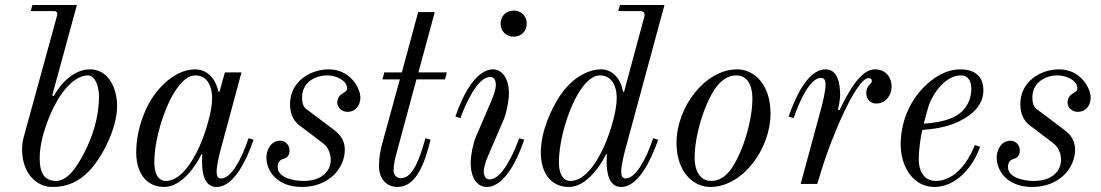

<svg xmlns="http://www.w3.org/2000/svg" viewBox="-20 -732 4382 764"><path d="M138 -106C138 -166 163 -243 194 -306C233 -384 284 -432 330 -432C361 -432 374 -382 374 -349C374 -266 348 -186 313 -120C289 -75 253 -12 202 -12C138 -12 138 -78 138 -106ZM68 -136C68 -42 126 12 188 12C250 12 294 -10 335 -52C387 -106 446 -222 446 -310C446 -379 413 -456 338 -456C278 -456 226 -407 193 -349L188 -353L286 -712H109L102 -688H191C206 -688 211 -683 206 -666L74 -185C69 -168 68 -152 68 -136Z M522 -125C522 -44 562 12 634 12C704 12 762 -76 782 -119L785 -117C785 -117 784 -110 784 -90C784 -50 790 12 842 12C910 12 961 -94 989 -176L969 -182C939 -92 898 -22 860 -22C846 -22 842 -32 842 -49C842 -73 852 -113 856 -129L941 -444H875L853 -366L849 -368C834 -432 795 -456 757 -456C691 -456 626 -406 581 -335C557 -297 522 -216 522 -125ZM594 -85C594 -157 617 -247 650 -320C671 -366 711 -432 757 -432C798 -432 824 -400 824 -340C824 -292 800 -208 774 -150C738 -70 691 -12 640 -12C604 -12 594 -52 594 -85Z M1040 -106C1040 -49 1085 12 1181 12C1291 12 1352 -65 1352 -136C1352 -180 1327 -202 1304 -219L1211 -289C1193 -301 1182 -309 1182 -345C1182 -404 1234 -432 1282 -432C1316 -432 1361 -413 1361 -380C1361 -372 1356 -368 1349 -364C1344 -361 1339 -358 1335 -354C1324 -345 1322 -330 1322 -324C1322 -301 1343 -287 1362 -287C1399 -287 1414 -317 1414 -344C1414 -380 1375 -456 1288 -456C1216 -456 1134 -409 1134 -317C1134 -272 1153 -244 1181 -226L1264 -163C1286 -147 1296 -121 1296 -96C1296 -52 1262 -12 1187 -12C1153 -12 1085 -23 1085 -67C1085 -90 1097 -97 1111 -101C1123 -105 1132 -115 1132 -133C1132 -158 1113 -172 1095 -172C1055 -172 1040 -131 1040 -106Z M1488 -72C1488 -19 1519 12 1562 12C1637 12 1671 -85 1693 -176L1673 -182C1656 -122 1635 -55 1601 -31C1593 -26 1582 -23 1575 -23C1553 -23 1546 -43 1546 -52C1546 -67 1550 -95 1554 -108L1637 -416H1751L1758 -444H1645L1710 -684H1644L1579 -444H1509L1502 -416H1571L1499 -154C1495 -138 1488 -107 1488 -72Z M1972 -638C1972 -608 1994 -586 2024 -586C2054 -586 2076 -608 2076 -638C2076 -668 2054 -690 2024 -690C1994 -690 1972 -668 1972 -638ZM1792 -268 1812 -262C1831 -314 1879 -426 1931 -426C1947 -426 1953 -411 1953 -394C1953 -376 1942 -346 1937 -335L1873 -186C1862 -160 1853 -113 1853 -84C1853 -16 1884 12 1917 12C1982 12 2034 -82 2066 -176L2046 -182C2027 -130 1980 -18 1928 -18C1912 -18 1905 -33 1905 -50C1905 -68 1916 -98 1921 -109L1985 -258C1995 -281 2005 -331 2005 -360C2005 -424 1975 -456 1942 -456C1877 -456 1824 -362 1792 -268Z M2204 -85C2204 -157 2227 -247 2260 -320C2281 -366 2321 -432 2367 -432C2408 -432 2434 -400 2434 -340C2434 -292 2410 -208 2384 -150C2348 -70 2301 -12 2250 -12C2214 -12 2204 -52 2204 -85ZM2132 -125C2132 -44 2172 12 2244 12C2314 12 2372 -76 2392 -119L2395 -117C2395 -117 2394 -110 2394 -90C2394 -50 2400 12 2452 12C2520 12 2570 -94 2599 -176L2579 -182C2550 -94 2508 -22 2470 -22C2456 -22 2452 -32 2452 -49C2452 -73 2462 -113 2466 -129L2624 -712H2447L2440 -688H2528C2548 -688 2545 -671 2544 -666L2463 -366L2459 -368C2448 -427 2411 -456 2373 -456C2313 -456 2248 -415 2203 -343C2179 -305 2132 -216 2132 -125Z M2744 -104C2744 -168 2764 -251 2791 -314C2815 -370 2850 -432 2910 -432C2954 -432 2974 -392 2974 -340C2974 -276 2954 -193 2927 -130C2903 -74 2870 -12 2810 -12C2766 -12 2744 -52 2744 -104ZM2672 -164C2672 -44 2742 12 2806 12C2936 12 3046 -140 3046 -280C3046 -400 2978 -456 2914 -456C2784 -456 2672 -304 2672 -164Z M3118 -268 3138 -262C3163 -336 3205 -422 3246 -422C3261 -422 3265 -412 3265 -395C3265 -370 3254 -326 3250 -310L3166 0H3232L3251 -62C3285 -174 3386 -421 3436 -421C3448 -421 3449 -415 3449 -409C3449 -404 3444 -399 3439 -394C3432 -386 3427 -377 3427 -362C3427 -338 3443 -320 3466 -320C3506 -320 3528 -355 3528 -387C3528 -421 3508 -456 3461 -456C3404 -456 3355 -365 3321 -294L3314 -296C3317 -306 3323 -334 3323 -354C3323 -394 3316 -456 3265 -456C3189 -456 3139 -328 3118 -268Z M3564 -158C3564 -67 3615 12 3698 12C3781 12 3850 -62 3880 -148L3859 -155C3851 -133 3801 -12 3703 -12C3671 -12 3636 -34 3636 -98C3636 -140 3644 -191 3650 -215C3686 -218 3741 -223 3792 -247C3852 -275 3893 -316 3893 -372C3893 -436 3850 -456 3802 -456C3746 -456 3695 -426 3652 -381C3592 -318 3564 -235 3564 -158ZM3656 -240C3658 -249 3671 -298 3676 -313C3694 -364 3744 -432 3803 -432C3825 -432 3845 -419 3845 -378C3845 -324 3813 -283 3773 -265C3731 -246 3685 -242 3656 -240Z M3946 -106C3946 -49 3991 12 4087 12C4197 12 4258 -65 4258 -136C4258 -180 4233 -202 4210 -219L4117 -289C4099 -301 4088 -309 4088 -345C4088 -404 4140 -432 4188 -432C4222 -432 4267 -413 4267 -380C4267 -372 4262 -368 4255 -364C4250 -361 4245 -358 4241 -354C4230 -345 4228 -330 4228 -324C4228 -301 4249 -287 4268 -287C4305 -287 4320 -317 4320 -344C4320 -380 4281 -456 4194 -456C4122 -456 4040 -409 4040 -317C4040 -272 4059 -244 4087 -226L4170 -163C4192 -147 4202 -121 4202 -96C4202 -52 4168 -12 4093 -12C4059 -12 3991 -23 3991 -67C3991 -90 4003 -97 4017 -101C4029 -105 4038 -115 4038 -133C4038 -158 4019 -172 4001 -172C3961 -172 3946 -131 3946 -106Z"/></svg>

Font: Old Standard
Style: Italic
Weight: 400
Italic angle: -15.2°
Designer: Alexey Kryukov <alexios@thessalonica.org.ru>
Version: Version 2.0